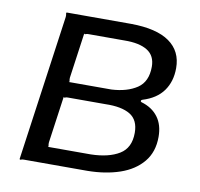

<svg xmlns="http://www.w3.org/2000/svg" viewBox="-65 -598 695 668"><g transform="rotate(10 282.5 -264.0)"><path d="M45.6 0 117.8 -514.2Q118.3 -521.7 117.1 -525.8Q115.9 -530 119.6 -530H346.2Q436.3 -529.3 481.7 -497.2Q527 -465.2 527 -405.4Q527 -358.1 503.1 -324.8Q479.2 -291.6 430.6 -276.8Q426.6 -275.8 425.9 -272.6Q425.3 -269.3 428.6 -268Q467 -256.9 487.6 -229.4Q508.3 -202 508.3 -159.1Q508.3 -105.9 479.1 -70.6Q449.8 -35.3 399.4 -18Q348.9 -0.7 285 0H61.4Q54.9 -0.3 50.8 1.7Q46.6 3.7 45.6 0ZM286.6 -58.4Q349.6 -59.8 386.9 -82.6Q424.3 -105.3 424.3 -158.6Q424.3 -203.9 394.1 -222.4Q363.9 -240.9 306.6 -239.4H174.9Q168.4 -239.7 164.3 -237.7Q160.1 -235.7 159.1 -239.4L135.9 -74.2Q135.4 -67.7 136.6 -63Q137.8 -58.4 134.1 -58.4ZM318.1 -293.2Q373.3 -296.1 408.1 -319.3Q442.8 -342.5 442.8 -395.5Q442.8 -434.3 414.4 -452.1Q386 -469.9 333.1 -469.1H207Q200.5 -469.4 196.4 -467.4Q192.2 -465.4 191.2 -469.1L168.7 -308.9Q168.2 -302.5 169.4 -297.8Q170.6 -293.2 166.9 -293.2Z"/></g></svg>

Font: Libre Franklin Thin
Style: Italic
Weight: 100
Italic angle: -8°
Designer: Pablo Impallari, Rodrigo Fuenzalida, Nhung Nguyen
Foundry: Impallari Type
Version: Version 3.000